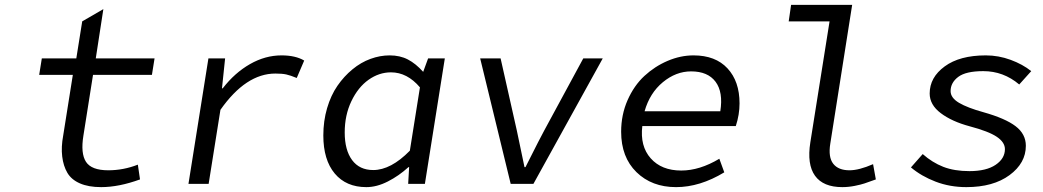

<svg xmlns="http://www.w3.org/2000/svg" viewBox="-20 -747 4237 780"><path d="M391.1 13.2Q339.4 13.2 304.7 -2Q270 -17.1 253.7 -44.9Q237.3 -72.8 232.7 -111.3Q228 -149.9 236.8 -196.8L275.9 -442.9H139.2L149.9 -509.8H290L314 -660.2L399.9 -710L369.1 -509.8H607.9L597.2 -442.9H357.9L318.8 -195.8Q307.1 -124 329.3 -89.6Q351.6 -55.2 419.9 -55.2Q481.4 -55.2 540 -78.1L548.8 -18.1Q462.9 13.2 391.1 13.2Z M745.6 0 826.7 -509.8H894.5L881.8 -388.2H884.8Q933.6 -451.2 995.6 -486.6Q1057.6 -522 1123.5 -522Q1180.7 -522 1215.8 -501L1185.5 -430.2Q1159.7 -440.9 1142.8 -444.6Q1126 -448.2 1098.6 -448.2Q979 -448.2 875.5 -300.8L827.6 0Z M1468.3 13.2Q1386.2 13.2 1339.8 -42.2Q1293.5 -97.7 1293.5 -196.8Q1293.5 -255.4 1308.8 -307.6Q1324.2 -359.9 1350.8 -398.4Q1377.4 -437 1411.9 -465.3Q1446.3 -493.7 1485.1 -507.8Q1523.9 -522 1563 -522Q1605 -522 1637 -505.4Q1668.9 -488.8 1699.2 -455.1L1719.2 -509.8H1787.1L1706.1 0H1638.2L1642.1 -67.9H1639.2Q1600.6 -32.7 1555.7 -9.8Q1510.7 13.2 1468.3 13.2ZM1496.1 -56.2Q1567.9 -56.2 1645 -134.8L1686 -392.1Q1634.3 -453.1 1568.4 -453.1Q1520 -453.1 1477.3 -422.9Q1434.6 -392.6 1407.5 -335.9Q1380.4 -279.3 1380.4 -209Q1380.4 -137.2 1410.4 -96.7Q1440.4 -56.2 1496.1 -56.2Z M2054.7 0 1930.7 -509.8H2013.7L2079.6 -216.8Q2081.1 -210 2110.8 -67.9H2114.7Q2122.1 -82.5 2137.5 -113Q2152.8 -143.6 2165.8 -168.9Q2178.7 -194.3 2190.9 -216.8L2349.6 -509.8H2428.7L2147 0Z M2726.6 13.2Q2627.9 13.2 2565.7 -47.6Q2503.4 -108.4 2503.4 -211.9Q2503.4 -280.8 2529.5 -340.1Q2555.7 -399.4 2597.9 -438.5Q2640.1 -477.5 2692.4 -499.8Q2744.6 -522 2797.4 -522Q2886.7 -522 2935.5 -469.2Q2984.4 -416.5 2984.4 -327.1Q2984.4 -281.2 2969.2 -234.9H2589.4Q2579.6 -153.3 2623.5 -103.8Q2667.5 -54.2 2747.6 -54.2Q2822.3 -54.2 2902.3 -102.1L2922.4 -46.9Q2823.2 13.2 2726.6 13.2ZM2598.6 -294.9H2906.2Q2918.5 -372.6 2887 -414.8Q2855.5 -457 2787.6 -457Q2726.1 -457 2672.9 -413.1Q2619.6 -369.1 2598.6 -294.9Z M3401.9 13.2Q3324.2 13.2 3291 -33Q3257.8 -79.1 3272 -168.9L3350.1 -660.2H3184.1L3193.8 -727.1H3441.9L3353 -163.1Q3344.2 -108.4 3365 -81.8Q3385.7 -55.2 3431.2 -55.2Q3469.7 -55.2 3526.9 -80.1L3538.1 -18.1Q3505.4 -6.3 3491.7 -1.7Q3478 2.9 3452.4 8.1Q3426.8 13.2 3401.9 13.2Z M3905.8 13.2Q3838.9 13.2 3781 -9Q3723.1 -31.2 3680.7 -66.9L3728.5 -121.1Q3767.1 -86.9 3812 -69.3Q3856.9 -51.8 3918.5 -51.8Q3986.8 -51.8 4024.7 -77.4Q4062.5 -103 4062.5 -141.1Q4062.5 -168.9 4029.5 -191.2Q3996.6 -213.4 3919.4 -233.9Q3846.7 -253.4 3801.8 -287.4Q3756.8 -321.3 3756.8 -367.2Q3756.8 -432.6 3817.9 -477.3Q3878.9 -522 3984.9 -522Q4036.6 -522 4085.7 -503.9Q4134.8 -485.8 4169.4 -458L4120.6 -403.8Q4056.6 -458 3974.6 -458Q3903.8 -458 3872.8 -434.6Q3841.8 -411.1 3841.8 -377Q3841.8 -349.6 3876 -329.3Q3910.2 -309.1 3975.6 -291Q4064 -266.1 4105.7 -234.4Q4147.5 -202.6 4147.5 -154.8Q4147.5 -84.5 4081.3 -35.6Q4015.1 13.2 3905.8 13.2Z"/></svg>

Font: Office Code Pro D Italic
Style: Regular
Weight: 400
Italic angle: -9°
Designer: Nathan Rutzky & Paul D. Hunt
Foundry: Adobe Systems Incorporated
Version: Version 1.004;PS 001.004;hotconv 1.0.70;makeotf.lib2.5.58329